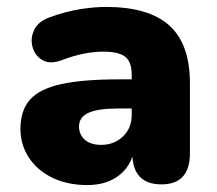

<svg xmlns="http://www.w3.org/2000/svg" viewBox="-20 -523 626 554"><path d="M232 11Q175 11 131.5 -10Q88 -31 63.5 -68Q39 -105 39 -151Q39 -205 67 -236Q95 -267 157.5 -280.5Q220 -294 322 -294H360V-308Q360 -344 341.5 -359Q323 -374 278 -374Q253 -374 223.5 -368.5Q194 -363 157 -349Q124 -337 102.5 -349.5Q81 -362 74 -387Q67 -412 78.5 -436.5Q90 -461 123 -473Q170 -490 211 -496.5Q252 -503 286 -503Q409 -503 468.5 -449.5Q528 -396 528 -283V-81Q528 9 446 9Q367 9 362 -71Q349 -33 315 -11Q281 11 232 11ZM360 -210H322Q263 -210 235.5 -197.5Q208 -185 208 -158Q208 -135 224.5 -120Q241 -105 272 -105Q309 -105 334.5 -129Q360 -153 360 -192Z"/></svg>

Font: Chiron GoRound TC H
Style: Regular
Weight: 900
Designer: Ryoko NISHIZUKA 西塚涼子 (kana, bopomofo & ideographs); Paul D. Hunt (Latin, Greek & Cyrillic); Sandoll Communications 산돌커뮤니
Foundry: Adobe
Version: Version 1.000;hotconv 1.1.1;makeotfexe 2.6.0